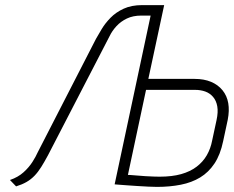

<svg xmlns="http://www.w3.org/2000/svg" viewBox="-20 -720 916 752"><path d="M742 -411H561L623 -700H537Q495 -700 464.5 -686Q434 -672 413 -650.5Q392 -629 378.5 -606.5Q365 -584 356 -568L127 -122Q121 -108 107.5 -86.5Q94 -65 72.5 -45.5Q51 -26 19 -15L43 10Q66 3 83.5 -7Q101 -17 115 -31.5Q129 -46 141.5 -66Q154 -86 168 -112L409 -578Q419 -599 436 -617.5Q453 -636 477 -647.5Q501 -659 534 -659H570L429 2Q428 2 440.5 3Q453 4 473.5 5.5Q494 7 517 8.5Q540 10 561 11Q582 12 595 12Q645 12 688 3.5Q731 -5 764 -25Q797 -45 820 -79.5Q843 -114 854 -167L872 -251Q879 -287 874 -316Q869 -345 851.5 -366.5Q834 -388 806.5 -399.5Q779 -411 742 -411ZM811 -170Q805 -138 790 -112Q775 -86 750 -67Q725 -48 689.5 -38Q654 -28 605 -28Q597 -28 582 -28.5Q567 -29 550 -30Q533 -31 517 -32.5Q501 -34 491.5 -34.5Q482 -35 481 -35L552 -368H744Q766 -368 784 -361.5Q802 -355 814.5 -340.5Q827 -326 831 -303.5Q835 -281 828 -249Z"/></svg>

Font: Advent Pro Light
Style: Italic
Weight: 300
Italic angle: -12°
Version: Version 3.000